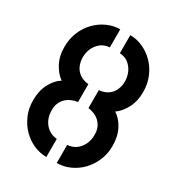

<svg xmlns="http://www.w3.org/2000/svg" viewBox="-169 -805 839 911"><g transform="rotate(30 250.5 -349.0)"><path d="M279 1V-98Q306 -100 325.5 -114Q345 -128 356.5 -151Q368 -174 368 -204Q368 -227 361 -243.5Q354 -260 341.5 -272Q329 -284 312.5 -291Q296 -298 279 -300V-398Q309 -401 328.5 -415Q348 -429 357 -450.5Q366 -472 366 -495Q366 -520 356.5 -542.5Q347 -565 328 -581.5Q309 -598 278 -600V-699Q313 -699 347 -684Q381 -669 408 -641.5Q435 -614 450.5 -576.5Q466 -539 466 -495Q466 -443 445 -405Q424 -367 397 -349Q427 -331 447.5 -292.5Q468 -254 468 -201Q468 -157 452 -120Q436 -83 409.5 -56Q383 -29 349 -14Q315 1 279 1ZM222 1Q186 1 152 -14Q118 -29 91.5 -56Q65 -83 49 -120Q33 -157 33 -201Q33 -254 53.5 -292.5Q74 -331 104 -349Q77 -367 56 -405Q35 -443 35 -495Q35 -539 50.5 -576.5Q66 -614 93 -641.5Q120 -669 154 -684Q188 -699 223 -699V-600Q193 -598 173.5 -581.5Q154 -565 144.5 -542.5Q135 -520 135 -495Q135 -472 144 -450.5Q153 -429 172.5 -415Q192 -401 222 -398V-300Q205 -298 188.5 -291Q172 -284 159.5 -272Q147 -260 140 -243.5Q133 -227 133 -204Q133 -174 144.5 -151Q156 -128 176 -114Q196 -100 222 -98Z"/></g></svg>

Font: Stick No Bills SemiBold
Style: Regular
Weight: 600
Designer: Kosala Senevirathne, Siva Puranthara, Lasantha Premarathna, Tharique Azeez
Foundry: mooniak
Version: Version 2.000